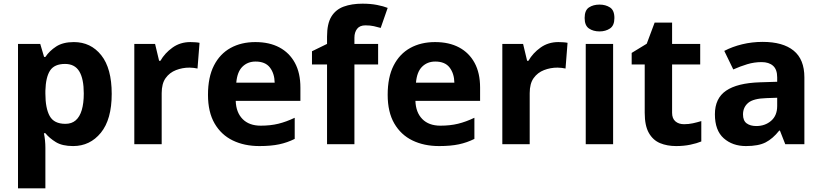

<svg xmlns="http://www.w3.org/2000/svg" viewBox="-20 -785 4473 1045"><path d="M382 -556Q474 -556 531 -484.5Q588 -413 588 -274Q588 -135 529 -62.5Q470 10 378 10Q319 10 284 -11.5Q249 -33 227 -60H219Q223 -41 225 -20.5Q227 0 227 20V240H78V-546H199L220 -475H227Q249 -508 286 -532Q323 -556 382 -556ZM334 -437Q276 -437 252.5 -401Q229 -365 227 -291V-275Q227 -196 250.5 -153.5Q274 -111 336 -111Q370 -111 392 -130Q414 -149 425 -186Q436 -223 436 -276Q436 -356 411.5 -396.5Q387 -437 334 -437Z M1016 -556Q1027 -556 1042 -555Q1057 -554 1066 -552L1055 -412Q1048 -414 1034.5 -415.5Q1021 -417 1011 -417Q973 -417 938 -403.5Q903 -390 881.5 -360Q860 -330 860 -278V0H711V-546H824L846 -454H853Q877 -496 919 -526Q961 -556 1016 -556Z M1370 -556Q1446 -556 1500.5 -527Q1555 -498 1585 -443Q1615 -388 1615 -308V-236H1263Q1265 -173 1300.5 -137Q1336 -101 1399 -101Q1452 -101 1495 -111.5Q1538 -122 1584 -144V-29Q1544 -9 1499.5 0.5Q1455 10 1392 10Q1310 10 1247 -20.5Q1184 -51 1148 -113Q1112 -175 1112 -269Q1112 -365 1144.5 -428.5Q1177 -492 1235 -524Q1293 -556 1370 -556ZM1371 -450Q1328 -450 1299.5 -422Q1271 -394 1266 -335H1475Q1474 -385 1449 -417.5Q1424 -450 1371 -450Z M2038 -434H1909V0H1760V-434H1678V-506L1760 -546V-586Q1760 -656 1783.5 -694.5Q1807 -733 1850.5 -749Q1894 -765 1953 -765Q1997 -765 2032.5 -758Q2068 -751 2090 -742L2052 -633Q2035 -638 2015 -642.5Q1995 -647 1969 -647Q1938 -647 1923.5 -628Q1909 -609 1909 -580V-546H2038Z M2348 -556Q2424 -556 2478.5 -527Q2533 -498 2563 -443Q2593 -388 2593 -308V-236H2241Q2243 -173 2278.5 -137Q2314 -101 2377 -101Q2430 -101 2473 -111.5Q2516 -122 2562 -144V-29Q2522 -9 2477.5 0.5Q2433 10 2370 10Q2288 10 2225 -20.5Q2162 -51 2126 -113Q2090 -175 2090 -269Q2090 -365 2122.5 -428.5Q2155 -492 2213 -524Q2271 -556 2348 -556ZM2349 -450Q2306 -450 2277.5 -422Q2249 -394 2244 -335H2453Q2452 -385 2427 -417.5Q2402 -450 2349 -450Z M3019 -556Q3030 -556 3045 -555Q3060 -554 3069 -552L3058 -412Q3051 -414 3037.5 -415.5Q3024 -417 3014 -417Q2976 -417 2941 -403.5Q2906 -390 2884.5 -360Q2863 -330 2863 -278V0H2714V-546H2827L2849 -454H2856Q2880 -496 2922 -526Q2964 -556 3019 -556Z M3317 -546V0H3168V-546ZM3243 -760Q3276 -760 3300 -744.5Q3324 -729 3324 -687Q3324 -646 3300 -630Q3276 -614 3243 -614Q3209 -614 3185.5 -630Q3162 -646 3162 -687Q3162 -729 3185.5 -744.5Q3209 -760 3243 -760Z M3703 -109Q3728 -109 3751 -114Q3774 -119 3797 -126V-15Q3773 -5 3737.5 2.5Q3702 10 3660 10Q3611 10 3572.5 -6Q3534 -22 3511.5 -61.5Q3489 -101 3489 -171V-434H3418V-497L3500 -547L3543 -662H3638V-546H3791V-434H3638V-171Q3638 -140 3656 -124.5Q3674 -109 3703 -109Z M4131 -557Q4241 -557 4299.5 -509.5Q4358 -462 4358 -364V0H4254L4225 -74H4221Q4186 -30 4147 -10Q4108 10 4040 10Q3967 10 3919 -32.5Q3871 -75 3871 -163Q3871 -250 3932 -291.5Q3993 -333 4115 -337L4210 -340V-364Q4210 -407 4187.5 -427Q4165 -447 4125 -447Q4085 -447 4047 -435.5Q4009 -424 3971 -407L3922 -508Q3966 -531 4019.5 -544Q4073 -557 4131 -557ZM4152 -251Q4080 -249 4052 -225Q4024 -201 4024 -162Q4024 -128 4044 -113.5Q4064 -99 4096 -99Q4144 -99 4177 -127.5Q4210 -156 4210 -208V-253Z"/></svg>

Font: Noto Sans Adlam
Style: Regular
Weight: 400
Designer: Mark Jamra, Neil Patel
Foundry: JamraPatel LLC
Version: Version 3.001